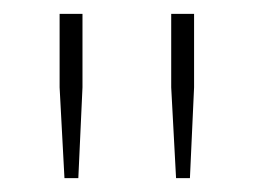

<svg xmlns="http://www.w3.org/2000/svg" viewBox="-20 -749 367 277"><path d="M66 -623V-729H99V-623L93 -492H73ZM227 -623V-729H260V-623L254 -492H234Z"/></svg>

Font: Mona Sans VF XLt
Style: Regular
Weight: 200
Designer: Deni Anggara
Foundry: GitHub
Version: Version 2.000;Glyphs 3.2.3 (3260)